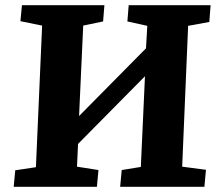

<svg xmlns="http://www.w3.org/2000/svg" viewBox="-20 -723 845 743"><path d="M541 -428 282 -166 278 -78 361 -65 355 0H33L39 -64L119 -76L143 -624L59 -641L65 -703H384L379 -640L302 -624L286 -274L545 -536L550 -623L473 -640L478 -703H795L790 -638L708 -623L685 -78L777 -66L771 0H445L451 -65L525 -77Z"/></svg>

Font: Literata 18pt
Style: Bold Italic
Weight: 700
Italic angle: -2°
Designer: Latin by Veronika Burian and Jose Scaglione. Greek by Irene Vlachou. Cyrillic by Vera Evstafieva
Foundry: TypeTogether
Version: Version 3.103;gftools[0.9.29]